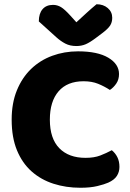

<svg xmlns="http://www.w3.org/2000/svg" viewBox="-20 -867 611 905"><path d="M541 -518Q541 -492 528 -473Q515 -454 498 -443Q472 -460 442.5 -472Q413 -484 374 -484Q297 -484 256 -436.5Q215 -389 215 -303Q215 -214 259.5 -168.5Q304 -123 383 -123Q424 -123 452.5 -134Q481 -145 507 -159Q524 -145 533.5 -125.5Q543 -106 543 -80Q543 -57 531 -38Q519 -19 490 -6Q472 2 439 10Q406 18 359 18Q291 18 232 -1Q173 -20 129 -59Q85 -98 60 -158.5Q35 -219 35 -303Q35 -381 59.5 -441Q84 -501 126.5 -542Q169 -583 226 -604Q283 -625 348 -625Q440 -625 490.5 -595Q541 -565 541 -518ZM340 -762Q365 -785 389 -807Q413 -829 435 -847Q467 -847 488 -829Q509 -811 509 -783Q509 -762 499 -746.5Q489 -731 461 -710L433 -689Q404 -667 384 -658.5Q364 -650 340 -650Q310 -650 288 -661.5Q266 -673 246 -691L163 -766Q163 -803 180.5 -823.5Q198 -844 230 -844Q250 -844 267.5 -833.5Q285 -823 313 -792Z"/></svg>

Font: Baloo Tammudu 2 ExtraBold
Style: Regular
Weight: 800
Designer: Maithili Shingre, Omkar Shende and Ek Type
Foundry: Ek Type
Version: Version 1.640;hotconv 1.0.111;makeotfexe 2.5.65597; ttfautoh